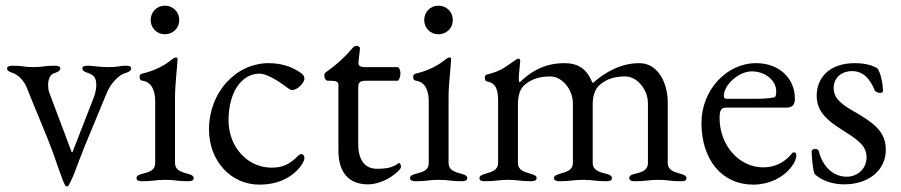

<svg xmlns="http://www.w3.org/2000/svg" viewBox="-20 -637 3180 678"><path d="M214 21H220C227 12 242 -24 242 -24C242 -24 275 -112 280 -123L358 -311C372 -344 400 -372 420 -378C436 -383 443 -387 443 -396C443 -404 433 -405 423 -405C404 -405 399 -400 364 -400C329 -400 306 -405 291 -405C282 -405 271 -404 271 -396C271 -387 277 -384 294 -378C312 -371 320 -362 320 -336C320 -325 317 -308 312 -295L236 -100C235 -99 234 -99 233 -100L154 -310C151 -318 150 -328 150 -337C150 -356 156 -373 170 -378C182 -382 193 -386 193 -396C193 -404 180 -405 173 -405C134 -405 133 -400 98 -400C63 -400 64 -405 25 -405C18 -405 5 -404 5 -396C5 -387 12 -384 23 -380C43 -374 64 -353 74 -329C106 -247 141 -170 171 -87C179 -65 187 -39 196 -17C199 -8 209 21 214 21Z M562 -516C591 -516 613 -538 613 -566C613 -595 591 -617 562 -617C534 -617 512 -595 512 -566C512 -538 534 -516 562 -516ZM482 3C521 3 528 -2 563 -2C598 -2 606 3 644 3C657 3 664 0 664 -8C664 -18 652 -21 641 -24C614 -31 598 -39 598 -62V-294C598 -339 607 -413 607 -429C607 -432 605 -434 601 -434C597 -434 592 -431 587 -427C570 -413 535 -389 482 -377C476 -376 473 -372 473 -365C473 -357 476 -353 483 -352C517 -347 528 -315 528 -279V-62C528 -38 513 -31 485 -24C474 -21 462 -18 462 -8C462 0 470 3 482 3Z M896 15C957 15 1008 -7 1040 -48C1050 -61 1055 -71 1055 -79C1055 -87 1050 -93 1044 -93C1041 -93 1037 -91 1034 -88C1002 -56 978 -45 939 -45C854 -45 787 -118 787 -212C787 -310 832 -377 897 -377C921 -377 962 -352 991 -330C999 -324 1005 -319 1012 -319C1029 -319 1055 -343 1055 -360C1055 -367 1051 -373 1043 -379C1011 -402 972 -414 929 -414C812 -414 718 -310 718 -180C718 -69 795 15 896 15Z M1279 14C1340 14 1396 -36 1396 -47C1396 -54 1394 -61 1389 -61C1388 -61 1386 -60 1385 -59C1368 -47 1350 -41 1311 -41C1268 -41 1245 -73 1245 -127V-324C1245 -351 1251 -352 1285 -352H1384C1389 -352 1394 -366 1394 -378C1394 -390 1389 -400 1384 -400H1270C1253 -400 1244 -404 1246 -419L1251 -464C1252 -473 1244 -475 1238 -475C1231 -475 1227 -470 1221 -463C1203 -441 1171 -410 1132 -383C1130 -382 1125 -375 1125 -372C1125 -362 1130 -352 1137 -352H1143C1169 -352 1175 -348 1175 -337V-105C1175 -26 1214 14 1279 14Z M1528 -516C1557 -516 1579 -538 1579 -566C1579 -595 1557 -617 1528 -617C1500 -617 1478 -595 1478 -566C1478 -538 1500 -516 1528 -516ZM1448 3C1487 3 1494 -2 1529 -2C1564 -2 1572 3 1610 3C1623 3 1630 0 1630 -8C1630 -18 1618 -21 1607 -24C1580 -31 1564 -39 1564 -62V-294C1564 -339 1573 -413 1573 -429C1573 -432 1571 -434 1567 -434C1563 -434 1558 -431 1553 -427C1536 -413 1501 -389 1448 -377C1442 -376 1439 -372 1439 -365C1439 -357 1442 -353 1449 -352C1483 -347 1494 -315 1494 -279V-62C1494 -38 1479 -31 1451 -24C1440 -21 1428 -18 1428 -8C1428 0 1436 3 1448 3Z M1693 3C1733 3 1739 -2 1774 -2C1809 -2 1815 3 1855 3C1867 3 1875 0 1875 -8C1875 -18 1863 -20 1852 -24C1832 -30 1809 -35 1809 -62V-268C1809 -302 1817 -326 1836 -340C1861 -360 1889 -367 1923 -367C1966 -367 2003 -320 2003 -272V-62C2003 -35 1979 -30 1959 -24C1948 -20 1936 -18 1936 -8C1936 0 1945 3 1956 3C1996 3 2004 -2 2039 -2C2074 -2 2081 3 2121 3C2134 3 2141 0 2141 -8C2141 -17 2131 -21 2118 -24C2098 -29 2073 -35 2073 -62V-268C2073 -303 2083 -326 2101 -340C2126 -360 2154 -367 2188 -367C2231 -367 2268 -320 2268 -272V-62C2268 -35 2246 -29 2225 -24C2212 -21 2202 -18 2202 -8C2202 0 2210 3 2222 3C2262 3 2270 -2 2305 -2C2340 -2 2344 3 2384 3C2399 3 2404 0 2404 -8C2404 -17 2394 -20 2381 -24C2361 -30 2338 -35 2338 -62V-275C2338 -345 2303 -414 2238 -414C2173 -414 2118 -383 2075 -345H2072C2051 -396 2020 -414 1972 -414C1895 -414 1846 -376 1816 -347H1814C1813 -348 1812 -353 1812 -359C1812 -378 1817 -414 1817 -423C1817 -427 1814 -430 1811 -430C1807 -430 1804 -427 1802 -426C1766 -403 1754 -387 1700 -374C1695 -373 1692 -370 1692 -362C1692 -354 1695 -350 1701 -349C1735 -343 1739 -313 1739 -277V-62C1739 -35 1715 -30 1696 -24C1683 -20 1673 -17 1673 -8C1673 1 1682 3 1693 3Z M2640 15C2693 15 2744 -8 2774 -47C2786 -62 2792 -76 2792 -89C2792 -95 2789 -99 2784 -99C2780 -99 2778 -98 2773 -91C2748 -62 2715 -46 2675 -46C2590 -46 2521 -124 2521 -220C2521 -249 2527 -257 2546 -257H2757C2778 -257 2787 -267 2787 -288C2787 -362 2730 -414 2650 -414C2545 -414 2457 -318 2457 -203C2457 -72 2530 15 2640 15ZM2548 -288C2540 -288 2536 -291 2536 -298C2536 -338 2589 -385 2635 -385C2682 -385 2721 -353 2721 -315C2721 -301 2719 -294 2713 -293C2691 -289 2671 -288 2639 -288Z M2961 14C3048 14 3108 -36 3108 -108C3108 -170 3070 -201 2993 -245C2939 -276 2924 -296 2924 -327C2924 -365 2955 -386 2988 -386C3026 -386 3051 -362 3069 -318C3071 -313 3080 -309 3088 -309C3093 -309 3098 -311 3098 -316C3098 -344 3089 -380 3079 -395C3066 -404 3039 -414 2999 -414C2909 -414 2864 -363 2864 -299C2864 -249 2891 -217 2959 -175C3019 -138 3040 -117 3040 -81C3040 -42 3009 -13 2970 -13C2931 -13 2888 -38 2871 -104C2870 -109 2864 -111 2859 -111C2852 -111 2846 -108 2846 -102C2847 -79 2850 -36 2857 -22C2882 1 2920 14 2961 14Z"/></svg>

Font: Garamond-Math
Style: Regular
Weight: 400
Version: Version 2019-08-16